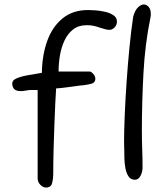

<svg xmlns="http://www.w3.org/2000/svg" viewBox="-20 -802 746 862"><path d="M186 40Q173 40 161 27.5Q149 15 149 -1V-398H121Q109 -398 97 -395.5Q85 -393 72 -393Q35 -393 35 -428Q35 -442 55 -450.5Q75 -459 106 -464.5Q137 -470 168 -475Q169 -554 192 -618Q215 -682 261 -719.5Q307 -757 376 -757Q388 -757 409 -755.5Q430 -754 452 -749Q474 -744 489.5 -733.5Q505 -723 505 -705Q505 -689 494 -678.5Q483 -668 473 -668Q462 -668 451.5 -671Q441 -674 428 -678Q414 -683 400 -686Q386 -689 370 -689Q333 -689 308.5 -670Q284 -651 269.5 -620Q255 -589 249 -552.5Q243 -516 243 -481H382Q389 -481 398.5 -470.5Q408 -460 408 -449Q408 -430 388.5 -425.5Q369 -421 352 -419Q345 -419 328.5 -416.5Q312 -414 292 -411.5Q272 -409 255.5 -407Q239 -405 232 -405Q230 -378 228 -334.5Q226 -291 224 -237.5Q222 -184 220.5 -128Q219 -72 219 -19Q219 0 214 20Q209 40 186 40ZM586 5Q567 5 557 -10Q547 -25 543 -47Q539 -69 538.5 -91Q538 -113 538 -126Q538 -134 537.5 -144Q537 -154 537 -164Q537 -214 540 -285.5Q543 -357 548.5 -436.5Q554 -516 561.5 -592Q569 -668 578 -727Q586 -756 599.5 -769Q613 -782 626 -782Q638 -782 647.5 -771Q657 -760 657 -740Q657 -736 657 -733Q657 -730 656 -726Q631 -605 624 -473Q617 -341 617 -219Q617 -169 618.5 -130.5Q620 -92 620 -51Q620 -29 610.5 -12Q601 5 586 5Z"/></svg>

Font: Fuzzy Bubbles
Style: Regular
Weight: 400
Designer: Robert E. Leuschke
Foundry: Robert E. Leuschke
Version: Version 1.010; ttfautohint (v1.8.3)